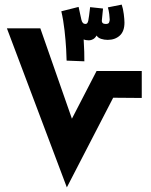

<svg xmlns="http://www.w3.org/2000/svg" viewBox="-20 -813 655 833"><path d="M270 0 10 -690H155L292 -298L399 -505H595V-388L471 -389ZM346 -547 269 -550Q269 -564 267 -600Q265 -636 260 -681Q255 -726 246 -764L321 -783L333 -728Q337 -709 351 -709Q360 -709 363 -723.5Q366 -738 371 -782L427 -776L422 -726Q420 -709 439 -709Q451 -709 453.5 -716Q456 -723 456 -728Q456 -735 454 -751.5Q452 -768 448 -781L508 -793Q514 -776 517 -752Q520 -728 520 -715Q520 -677 499.5 -658.5Q479 -640 447 -640Q432 -640 418.5 -644.5Q405 -649 399 -659Q393 -648 384 -643Q375 -638 366 -638Q352 -638 343 -642Q345 -612 345.5 -588Q346 -564 346 -547Z"/></svg>

Font: Noto Sans Arabic Cond ExtBd
Style: Regular
Weight: 800
Width: 3
Designer: Monotype Design Team, Nadine Chahine, Nizar Qandah and Khaled Hosny
Foundry: Monotype Imaging Inc.
Version: Version 2.012; ttfautohint (v1.8.4.7-5d5b)